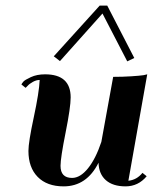

<svg xmlns="http://www.w3.org/2000/svg" viewBox="-20 -653 543 682"><path d="M81 -117Q81 -148 100 -236.5Q119 -325 121 -369Q109 -369 96.5 -362Q84 -355 78 -348L71 -341L56 -353Q58 -357 63 -363Q68 -369 89.5 -379Q111 -389 140 -389Q231 -389 231 -307Q231 -272 213 -182Q195 -92 195 -64Q195 -21 236 -21Q265 -21 292.5 -55Q320 -89 340 -149L382 -380Q416 -380 446.5 -382Q477 -384 490 -386L503 -389L436 -11Q466 -14 486 -39L501 -27Q471 9 426 9Q381 9 356 -13Q331 -35 330 -75Q288 9 206 9Q147 9 114 -24.5Q81 -58 81 -117ZM344 -605 193 -436 171 -453 334 -633H361L457 -447L432 -435Z"/></svg>

Font: Sail
Style: Regular
Weight: 400
Designer: Miguel Hernandez
Foundry: Miguel Hernandez
Version: Version 1.002